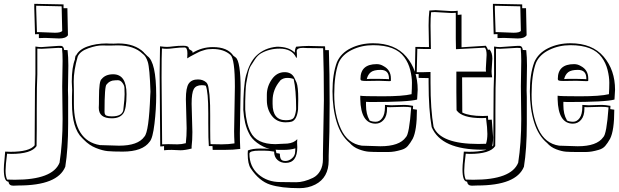

<svg xmlns="http://www.w3.org/2000/svg" viewBox="-157 -751 3233 1003"><path d="M-88 219Q-110 219 -113 198Q-137 198 -137 133Q-137 114 -133.5 82Q-130 50 -130 41Q-122 42 -102 42Q-3 42 24 8Q25 -38 25 -172Q25 -306 28 -364V-508Q45 -505 59 -505L143 -511Q146 -511 153 -511.5Q160 -512 162.5 -511.5Q165 -511 169 -509Q176 -505 178 -490L196 -489Q200 -453 200 -408L198 -278Q198 -253 199 -244V-104Q199 28 184 120Q144 218 -60 218ZM148 -501 60 -496Q45 -496 38 -497V-363Q35 -311 35 -178V-79Q35 -16 34 12Q7 53 -99 53Q-113 53 -120 52Q-128 113 -128 141Q-128 169 -120 187Q-107 188 -80 188Q118 188 154 99Q170 -3 170 -129L168 -300L170 -433Q170 -472 167 -500Q160 -501 148 -501ZM26 -572 22 -710V-731L175 -728V-708H195L198 -567Q187 -550 152 -550L79 -553Q58 -553 46 -552V-573ZM168 -590 165 -718 32 -721V-705L36 -583H53L130 -580Q162 -580 168 -590Z M220 -281 218 -324Q218 -400 235 -442H234Q237 -462 240 -462V-461Q240 -460 240 -460Q255 -492 299.5 -508Q344 -524 400 -524Q408 -523 437 -523L461 -524Q547 -524 595 -477H594L613 -458Q659 -427 659 -252Q659 -181 650 -105Q641 -29 625 -11Q588 41 484 41Q433 41 406 38.5Q379 36 344 22Q309 8 281 -21L272 -30Q219 -81 219 -211V-247ZM457 -514 419 -513Q406 -513 377 -513.5Q348 -514 305 -499Q262 -484 249 -456Q228 -383 228 -325L229 -283V-209Q229 -16 365 7L465 10Q564 10 597 -37Q621 -61 628 -255Q629 -267 629 -272Q625 -396 615 -427.5Q605 -459 588 -470Q543 -514 457 -514ZM434 -363Q504 -363 504 -259Q504 -180 486 -157Q468 -133 427 -133Q359 -133 359 -188Q360 -199 360 -240Q360 -329 374 -338Q394 -363 434 -363ZM389 -167Q389 -151 399 -147Q409 -143 427 -143Q488 -143 488 -185Q494 -235 494 -258.5Q494 -282 493 -294Q492 -306 482 -319Q472 -332 459 -332Q446 -332 431 -330Q412 -325 402 -312L400 -310Q389 -303 389 -167Z M680 14 677 -366Q677 -419 679 -509Q703 -506 715 -506Q727 -506 749.5 -509Q772 -512 800 -512Q828 -512 829 -500Q829 -494 838.5 -489.5Q848 -485 849 -480V-475Q898 -505 955 -505Q1032 -505 1062 -460L1074 -451Q1100 -431 1100 -283L1096 -55Q1096 -15 1098 27Q1062 32 1014 32H954Q953 25 953 12H934Q931 -19 931 -109V-159Q931 -272 918 -303Q910 -306 897 -306Q867 -306 855.5 -286Q844 -266 844 -209L848 -61Q848 -18 844 14V25Q809 34 786 34L740 32Q715 32 700 34V12Q692 14 680 14ZM821 -446 822 -472Q822 -503 807 -503Q780 -503 754 -499.5Q728 -496 714 -496Q700 -496 689 -498Q687 -463 687 -346L690 3Q702 2 722 2L770 3Q791 3 814 -3V-7Q818 -40 818 -81L814 -233Q814 -293 829 -314.5Q844 -336 877 -336Q903 -336 920 -321Q929 -313 932 -294Q939 -251 939 -230Q941 -213 941 -147V-73Q941 -12 943 2L1001 3Q1037 3 1068 -2Q1066 -40 1066 -65L1070 -298Q1070 -443 1047 -464Q1013 -495 954 -495Q928 -495 914 -490.5Q900 -486 893.5 -484Q887 -482 874.5 -475.5Q862 -469 858 -467Q836 -456 821 -446Z M1455 -511 1541 -509 1542 -489H1561Q1565 -372 1565 -212Q1565 -52 1560 63V87Q1560 177 1490 213Q1453 232 1407 232Q1312 232 1254.5 213.5Q1197 195 1153 129Q1137 106 1137 52Q1137 40 1138 35Q1162 25 1202 25Q1242 25 1252 27Q1217 18 1186 -5Q1155 -28 1143 -56Q1119 -102 1114 -177Q1114 -302 1128 -356Q1147 -425 1180 -458Q1223 -501 1290 -507Q1352 -507 1383 -476Q1383 -494 1390 -507Q1426 -511 1455 -511ZM1307 200 1390 201Q1430 201 1478 178Q1502 166 1516 141Q1530 116 1530 81V53L1535 -227Q1535 -382 1531 -499L1447 -500L1426 -501Q1393 -501 1393 -484L1394 -467V-458Q1394 -449 1392.5 -449Q1391 -449 1390 -450Q1369 -497 1303 -497Q1250 -497 1206 -472Q1189 -462 1175 -441Q1161 -420 1152.5 -406Q1144 -392 1138 -361.5Q1132 -331 1129.5 -317Q1127 -303 1125.5 -267.5Q1124 -232 1124 -222V-178Q1129 -106 1152 -61Q1183 2 1282 2Q1289 1 1311 0.5Q1333 0 1344 -1Q1378 -4 1396 -24Q1395 -17 1395 -6L1396 18Q1396 100 1335 100Q1310 100 1292.5 84.5Q1275 69 1275 41Q1247 36 1223.5 36Q1200 36 1197 36Q1146 36 1146 52Q1146 119 1192.5 159.5Q1239 200 1307 200ZM1401 -233 1400 -179Q1394 -126 1368 -116Q1355 -112 1335 -112Q1289 -112 1263 -146Q1237 -180 1237 -228V-256Q1237 -299 1263 -336.5Q1289 -374 1330 -374Q1365 -374 1380 -346Q1387 -332 1392 -320Q1401 -298 1401 -233ZM1267 -225V-208Q1267 -123 1336 -123Q1368 -123 1377 -135Q1386 -147 1390 -180Q1390 -283 1377 -338Q1365 -344 1343 -344Q1321 -344 1305 -329L1307 -330Q1267 -284 1267 -225ZM1386 24Q1360 32 1324.5 32Q1289 32 1282 31Q1284 31 1285 39Q1286 47 1287 49Q1298 50 1305 52Q1305 72 1311 81Q1317 90 1334.5 90Q1352 90 1368.5 76Q1385 62 1385 40Q1385 38 1385.5 32Q1386 26 1386 24Z M2001 -198 2000 -181 2021 -178Q2021 -69 1999 -26Q1986 -3 1973.5 11.5Q1961 26 1939 32Q1902 43 1874 43Q1846 43 1819 43Q1792 43 1769.5 41.5Q1747 40 1718 29Q1689 18 1670 -4Q1624 -42 1602 -113Q1580 -184 1580 -274Q1580 -364 1603 -426Q1624 -474 1676 -499.5Q1728 -525 1792 -525Q1906 -525 1965.5 -455Q2025 -385 2025 -282Q2025 -276 2022 -231Q1977 -218 1777 -218Q1762 -218 1755 -219V-202Q1755 -154 1773 -124V-122Q1786 -115 1806 -115Q1826 -115 1840 -134.5Q1854 -154 1854 -193V-203Q1876 -201 1887 -201L1956 -203Q1973 -203 2001 -198ZM1952 -193 1880 -191Q1868 -191 1865 -192V-184Q1865 -145 1847.5 -125Q1830 -105 1805 -105Q1728 -105 1725 -233V-251Q1737 -248 1842 -248Q1947 -248 1993 -259Q1995 -289 1995 -319Q1995 -349 1986 -385.5Q1977 -422 1955 -452Q1910 -515 1792 -515Q1732 -515 1681.5 -490.5Q1631 -466 1612 -423Q1589 -361 1589 -257Q1589 -153 1624 -77Q1659 -1 1733 10L1830 13Q1930 13 1963 -34Q1981 -49 1991 -190Q1976 -193 1952 -193ZM1822 -329 1757 -328Q1738 -328 1732 -330Q1726 -332 1726 -339Q1726 -416 1811 -416Q1830 -416 1846 -406Q1885 -386 1885 -341V-330Q1885 -327 1878 -327ZM1875 -341Q1875 -386 1831 -386Q1796 -386 1780.5 -374Q1765 -362 1759 -338L1778 -339H1822L1865 -338L1875 -337Z M2392 -491 2401 -492Q2415 -475 2415 -445L2411 -378Q2411 -366 2414 -347H2257Q2257 -222 2258 -163Q2295 -145 2365 -145Q2384 -145 2392 -146L2393 -129V-125Q2405 -125 2412 -126L2419 -34Q2419 3 2409 30Q2396 31 2362 31Q2148 31 2098 -87Q2082 -177 2082 -319V-343L2030 -344V-364H2010L2013 -506Q2040 -505 2084 -505L2082 -617Q2082 -663 2086 -696Q2108 -698 2119 -698L2201 -693Q2226 -693 2234 -695V-673Q2240 -673 2254 -675V-504Q2280 -505 2381 -512Q2389 -500 2392 -491ZM2225 -494 2224 -550V-684Q2217 -683 2201 -683L2114 -688Q2102 -688 2095 -687Q2092 -658 2092 -618L2094 -495H2060Q2036 -495 2023 -496L2020 -374H2058Q2081 -374 2092 -375V-319Q2092 -178 2108 -88Q2144 1 2342 1Q2369 1 2382 0Q2389 -22 2389 -51.5Q2389 -81 2382 -135Q2375 -134 2361 -134Q2256 -134 2228 -175Q2227 -206 2227 -271V-377H2382Q2381 -380 2381 -393L2385 -464Q2385 -492 2376 -502Q2251 -495 2225 -494Z M2308 219Q2286 219 2283 198Q2259 198 2259 133Q2259 114 2262.5 82Q2266 50 2266 41Q2274 42 2294 42Q2393 42 2420 8Q2421 -38 2421 -172Q2421 -306 2424 -364V-508Q2441 -505 2455 -505L2539 -511Q2542 -511 2549 -511.5Q2556 -512 2558.5 -511.5Q2561 -511 2565 -509Q2572 -505 2574 -490L2592 -489Q2596 -453 2596 -408L2594 -278Q2594 -253 2595 -244V-104Q2595 28 2580 120Q2540 218 2336 218ZM2544 -501 2456 -496Q2441 -496 2434 -497V-363Q2431 -311 2431 -178V-79Q2431 -16 2430 12Q2403 53 2297 53Q2283 53 2276 52Q2268 113 2268 141Q2268 169 2276 187Q2289 188 2316 188Q2514 188 2550 99Q2566 -3 2566 -129L2564 -300L2566 -433Q2566 -472 2563 -500Q2556 -501 2544 -501ZM2422 -572 2418 -710V-731L2571 -728V-708H2591L2594 -567Q2583 -550 2548 -550L2475 -553Q2454 -553 2442 -552V-573ZM2564 -590 2561 -718 2428 -721V-705L2432 -583H2449L2526 -580Q2558 -580 2564 -590Z M3032 -198 3031 -181 3052 -178Q3052 -69 3030 -26Q3017 -3 3004.5 11.5Q2992 26 2970 32Q2933 43 2905 43Q2877 43 2850 43Q2823 43 2800.5 41.5Q2778 40 2749 29Q2720 18 2701 -4Q2655 -42 2633 -113Q2611 -184 2611 -274Q2611 -364 2634 -426Q2655 -474 2707 -499.5Q2759 -525 2823 -525Q2937 -525 2996.5 -455Q3056 -385 3056 -282Q3056 -276 3053 -231Q3008 -218 2808 -218Q2793 -218 2786 -219V-202Q2786 -154 2804 -124V-122Q2817 -115 2837 -115Q2857 -115 2871 -134.5Q2885 -154 2885 -193V-203Q2907 -201 2918 -201L2987 -203Q3004 -203 3032 -198ZM2983 -193 2911 -191Q2899 -191 2896 -192V-184Q2896 -145 2878.5 -125Q2861 -105 2836 -105Q2759 -105 2756 -233V-251Q2768 -248 2873 -248Q2978 -248 3024 -259Q3026 -289 3026 -319Q3026 -349 3017 -385.5Q3008 -422 2986 -452Q2941 -515 2823 -515Q2763 -515 2712.5 -490.5Q2662 -466 2643 -423Q2620 -361 2620 -257Q2620 -153 2655 -77Q2690 -1 2764 10L2861 13Q2961 13 2994 -34Q3012 -49 3022 -190Q3007 -193 2983 -193ZM2853 -329 2788 -328Q2769 -328 2763 -330Q2757 -332 2757 -339Q2757 -416 2842 -416Q2861 -416 2877 -406Q2916 -386 2916 -341V-330Q2916 -327 2909 -327ZM2906 -341Q2906 -386 2862 -386Q2827 -386 2811.5 -374Q2796 -362 2790 -338L2809 -339H2853L2896 -338L2906 -337Z"/></svg>

Font: Londrina Shadow
Style: Regular
Weight: 400
Designer: Marcelo Magalhaes
Foundry: Marcelo Magalhaes
Version: Version 1.001 2011